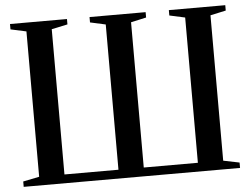

<svg xmlns="http://www.w3.org/2000/svg" viewBox="-52 -808 1134 873"><g transform="rotate(-5 515.0 -371.5)"><path d="M21.5 0V-24.5L95.5 -39.5V-703L24 -718.5V-743H284V-718.5L211 -703V-40H457.5V-703L387 -718.5V-743H643V-718.5L573 -703V-40H820V-703L749 -718.5V-743H1006.5V-718.5L935.5 -703V-39.5L1009 -24.5V0Z"/></g></svg>

Font: Merriweather 120pt Medium
Style: Regular
Weight: 500
Version: Version 2.100